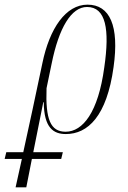

<svg xmlns="http://www.w3.org/2000/svg" viewBox="-110 -566 551 825"><path d="M-90 117H-16L-43 239H3L27 117H153L160 88H33L76 -127H78C79 -16 120 10 173 10C267 10 349 -66 378 -278C403 -455 362 -546 266 -546C173 -546 103 -445 72 -294L30 -96L-10 88H-83ZM172 0C107 0 85 -53 90 -187L112 -293C143 -446 196 -536 264 -536C345 -536 362 -440 338 -276C312 -84 246 0 172 0Z"/></svg>

Font: Noto Serif Display ExtraCondensed ExtraLight
Style: Italic
Weight: 200
Width: 2
Italic angle: -12°
Designer: Monotype Design Team
Foundry: Monotype Imaging Inc.
Version: Version 2.009